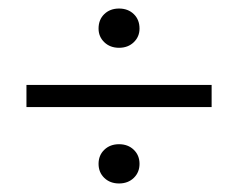

<svg xmlns="http://www.w3.org/2000/svg" viewBox="-20 -567 558 450"><path d="M42 -316V-368H476V-316ZM259 -137Q238 -137 224.5 -150Q211 -163 211 -183Q211 -203 224.5 -216Q238 -229 259 -229Q280 -229 293.5 -216Q307 -203 307 -183Q307 -163 293.5 -150Q280 -137 259 -137ZM259 -455Q238 -455 224.5 -468Q211 -481 211 -500Q211 -521 224.5 -534Q238 -547 259 -547Q280 -547 293.5 -534Q307 -521 307 -500Q307 -481 293.5 -468Q280 -455 259 -455Z"/></svg>

Font: Platypi Light
Style: Regular
Weight: 400
Version: Version 1.200